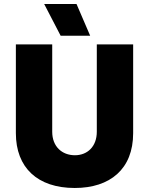

<svg xmlns="http://www.w3.org/2000/svg" viewBox="-20 -921 742 956"><path d="M282 -743H429L361 -901H200ZM352 15C528 15 643 -79 643 -258V-700H462V-265C462 -191 415 -148 353 -148C289 -148 240 -191 240 -265V-700H59V-258C59 -86 167 15 352 15Z"/></svg>

Font: Fixel Text ExtraBold
Style: Regular
Weight: 800
Width: 4
Designer: AlfaBravo + MacPaw
Foundry: Kyrylo Tkachov, Marchela Mozhyna, Serhii Makarenko, Maria Weinstein, Zakhar Kryvoshyya
Version: Version 1.211